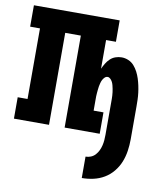

<svg xmlns="http://www.w3.org/2000/svg" viewBox="-83 -600 767 884"><g transform="rotate(10 300.0 -157.5)"><path d="M359 215V115Q372 115 384 110Q396 105 404.5 95.5Q413 86 418.5 74.5Q424 63 427 50.5Q430 38 431 25.5Q432 13 432 0V-151Q432 -159 432 -167Q432 -175 431.5 -183Q431 -191 430 -199Q429 -207 427.5 -214.5Q426 -222 424 -230Q422 -238 418.5 -245Q415 -252 409 -258Q403 -264 396 -264Q388 -264 382 -258Q376 -252 372.5 -245Q369 -238 367 -230Q365 -222 363.5 -214.5Q362 -207 361.5 -199Q361 -191 360 -183Q359 -175 359 -167Q359 -159 359 -151V-100H405V0H241V-430H168V0H4V-100H50V-430H4V-530H405V-430H359V-296Q365 -309 372.5 -321.5Q380 -334 390.5 -344Q401 -354 415 -359Q429 -364 444 -364Q460 -364 475.5 -357.5Q491 -351 502 -338.5Q513 -326 520.5 -311.5Q528 -297 533 -281.5Q538 -266 541.5 -249.5Q545 -233 547 -217Q549 -201 549.5 -184.5Q550 -168 550 -151V0Q550 27 546 54.5Q542 82 532 107Q522 132 504.5 153.5Q487 175 463.5 189Q440 203 413 209Q386 215 359 215Z"/></g></svg>

Font: Iosevka Slab Extended
Style: Bold
Weight: 700
Width: 7
Monospace: yes
Designer: Belleve Invis
Foundry: Belleve Invis
Version: Version 11.1.0; ttfautohint (v1.8.3)